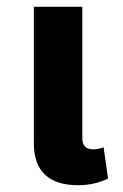

<svg xmlns="http://www.w3.org/2000/svg" viewBox="-20 -537 362 567"><path d="M211 10C245 10 276 2 299 -10L286 -102C276 -98 264 -96 255 -96C233 -96 223 -107 223 -130V-517H80V-113C80 -31 125 10 211 10Z"/></svg>

Font: Noto Sans Thai UI SemCond
Style: Bold
Weight: 700
Width: 4
Designer: Monotype Design Team
Foundry: Monotype Imaging Inc.
Version: Version 2.000